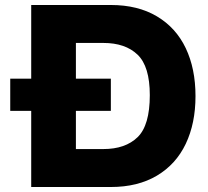

<svg xmlns="http://www.w3.org/2000/svg" viewBox="-20 -749 834 769"><path d="M105 -305H21V-434H105V-729H424Q532 -729 608.5 -683.5Q685 -638 724 -556Q763 -474 763 -364Q763 -255 724 -173Q685 -91 608.5 -45.5Q532 0 424 0H105ZM580 -368Q580 -483 531 -530Q482 -577 394 -577H284V-434H424V-305H284V-152H394Q482 -152 531 -199.5Q580 -247 580 -368Z"/></svg>

Font: Mona Sans ExtraBold
Style: Regular
Weight: 800
Designer: Deni Anggara
Foundry: GitHub
Version: Version 2.000